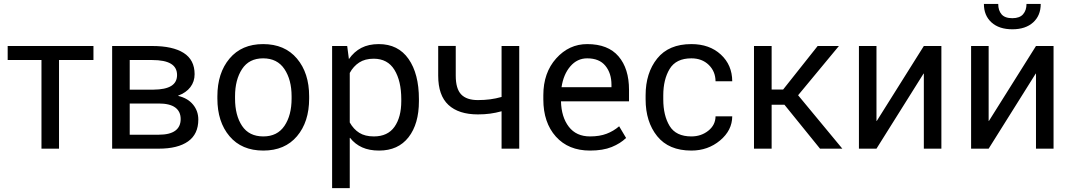

<svg xmlns="http://www.w3.org/2000/svg" viewBox="-20 -765 5518 988"><path d="M460.9 -456.1H283.7V0H193.4V-456.1H19.5V-528.3H460.9Z M557.1 0V-528.3H763.2Q868.7 -528.3 925 -492.7Q981.4 -457 981.4 -383.3Q981.4 -345.2 959.7 -316.7Q938 -288.1 897 -272.9V-271.5Q946.3 -259.8 973.4 -226.8Q1000.5 -193.8 1000.5 -149.9Q1000.5 -74.7 947.8 -37.4Q895 0 796.9 0ZM647.5 -232.4V-71.8H796.9Q853.5 -71.8 881.6 -92.3Q909.7 -112.8 909.7 -152.3Q909.7 -191.4 881.6 -211.9Q853.5 -232.4 796.9 -232.4ZM647.5 -303.7H770Q831.1 -304.2 861.1 -322.8Q891.1 -341.3 891.1 -378.9Q891.1 -418 859.4 -437Q827.6 -456.1 763.2 -456.1H647.5Z M1098.6 -269.5Q1098.6 -389.2 1161.1 -463.6Q1223.6 -538.1 1334 -538.1Q1445.3 -538.1 1508.1 -463.6Q1570.8 -389.2 1570.8 -269.5V-257.8Q1570.8 -137.7 1508.3 -64Q1445.8 9.8 1335 9.8Q1223.6 9.8 1161.1 -64Q1098.6 -137.7 1098.6 -257.8ZM1189.5 -257.8Q1189.5 -171.4 1225.6 -117.2Q1261.7 -63 1335 -63Q1407.2 -63 1443.8 -117.4Q1480.5 -171.9 1480.5 -257.8V-269.5Q1480.5 -354.5 1443.6 -409.7Q1406.7 -464.8 1334 -464.8Q1261.7 -464.8 1225.6 -409.7Q1189.5 -354.5 1189.5 -269.5Z M2135.7 -244.6Q2135.7 -127.4 2082.3 -58.8Q2028.8 9.8 1930.7 9.8Q1880.4 9.8 1843.8 -6.6Q1807.1 -22.9 1781.2 -55.7L1779.8 -55.2V203.1H1689V-528.3H1766.6L1775.4 -460.9Q1801.8 -499 1839.4 -518.6Q1877 -538.1 1929.2 -538.1Q2028.8 -538.1 2082.3 -461.7Q2135.7 -385.3 2135.7 -254.9ZM2044.9 -254.9Q2044.9 -348.1 2009.8 -405.5Q1974.6 -462.9 1902.8 -462.9Q1858.4 -462.9 1828.4 -443.4Q1798.3 -423.8 1779.8 -389.6V-134.8Q1799.3 -100.1 1828.9 -81.5Q1858.4 -63 1903.8 -63Q1975.1 -63 2010 -112.5Q2044.9 -162.1 2044.9 -244.6Z M2651.9 0H2561V-192.4Q2530.8 -184.1 2501.7 -180.2Q2472.7 -176.3 2439 -176.3Q2340.3 -176.3 2287.6 -225.1Q2234.9 -273.9 2234.9 -375.5V-528.8H2325.2V-375.5Q2325.2 -308.6 2353 -279.3Q2380.9 -250 2439 -250Q2472.7 -250 2502.2 -253.9Q2531.7 -257.8 2561 -266.1V-528.3H2651.9Z M3016.1 9.8Q2904.8 9.8 2840.3 -62.3Q2775.9 -134.3 2775.9 -253.4V-275.4Q2775.9 -390.6 2842 -464.4Q2908.2 -538.1 3001.5 -538.1Q3108.9 -538.1 3162.8 -475.1Q3216.8 -412.1 3216.8 -302.7V-243.7H2866.7Q2868.7 -162.6 2907 -112.8Q2945.3 -63 3016.1 -63Q3065.4 -63 3101.3 -76.7Q3137.2 -90.3 3166 -115.2L3201.7 -55.2Q3172.9 -26.9 3127.7 -8.5Q3082.5 9.8 3016.1 9.8ZM3001.5 -464.8Q2950.2 -464.8 2914.8 -423.6Q2879.4 -382.3 2869.6 -316.4H3126.5V-329.1Q3126.5 -388.2 3095.2 -426.5Q3064 -464.8 3001.5 -464.8Z M3537.6 -63Q3587.9 -63 3624.8 -92.3Q3661.6 -121.6 3662.1 -166.5H3748Q3747.6 -94.2 3685.3 -42.2Q3623 9.8 3537.6 9.8Q3421.4 9.8 3361.8 -64.2Q3302.2 -138.2 3302.2 -253.9V-274.4Q3302.2 -389.6 3361.8 -463.9Q3421.4 -538.1 3537.6 -538.1Q3630.9 -538.1 3689.2 -484.4Q3747.6 -430.7 3748 -346.7H3662.1Q3661.6 -397.5 3627 -431.2Q3592.3 -464.8 3537.6 -464.8Q3459 -464.8 3426 -410.4Q3393.1 -356 3393.1 -274.4V-253.9Q3393.1 -170.4 3425.8 -116.7Q3458.5 -63 3537.6 -63Z M4016.6 -226.1H3950.7V0H3859.9V-528.3H3950.7V-304.2H4009.8L4187.5 -528.3H4296.9L4086.9 -274.9L4314.5 0H4199.7Z M4733.9 -528.3H4824.2V0H4733.9V-386.2H4732.4L4490.2 0H4399.9V-528.3H4490.2V-142.6H4491.7Z M5311 -528.3H5401.4V0H5311V-386.2H5309.6L5067.4 0H4977.1V-528.3H5067.4V-142.6H5068.8ZM5335.4 -744.6Q5335.4 -685.1 5296.4 -649.7Q5257.3 -614.3 5189.5 -614.3Q5121.1 -614.3 5082 -649.7Q5043 -685.1 5043 -744.6H5116.7Q5116.7 -711.4 5133.8 -691.4Q5150.9 -671.4 5189.5 -671.4Q5227.1 -671.4 5244.6 -691.7Q5262.2 -711.9 5262.2 -744.6Z"/></svg>

Font: Roboto Web
Style: Regular
Weight: 400
Designer: Google
Version: Version 1.200310; 2013